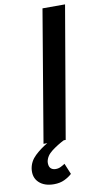

<svg xmlns="http://www.w3.org/2000/svg" viewBox="-137 -744 524 1006"><g transform="rotate(-10 124.5 -241.0)"><path d="M138 122Q128 129 114.5 135.5Q101 142 85 141Q50 138 53 97Q58 65 90 41Q122 17 156 0H166L286 -700H166L48 0H68Q30 22 0 50.5Q-30 79 -36 118Q-42 164 -13.5 191Q15 218 66 218Q98 218 122 206.5Q146 195 162 180Z"/></g></svg>

Font: Jost* 500 Medium Italic
Style: Italic
Weight: 500
Italic angle: -10°
Version: Version 3.200; ttfautohint (v0.97) -l 8 -r 50 -G 200 -x 14 -